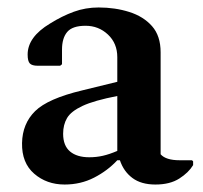

<svg xmlns="http://www.w3.org/2000/svg" viewBox="-20 -484 544 514"><path d="M153 10Q105 10 71.5 -19Q38 -48 39 -101Q40 -153 74 -186.5Q108 -220 200 -242L294 -265V-331Q294 -368 269 -391.5Q244 -415 209 -415Q174 -415 160 -398.5Q146 -382 146 -351V-312L141 -308H81Q66 -308 60 -314Q54 -320 54 -338Q54 -385 114 -421Q146 -441 177.5 -452.5Q209 -464 244 -464Q288 -464 326 -452Q364 -440 387 -414Q410 -388 410 -344V-71Q424 -55 461 -55H494L497 -52V-42Q485 -22 460 -6Q435 10 396 10Q358 10 334.5 -7.5Q311 -25 301 -55H294Q268 -27 232 -8.5Q196 10 153 10ZM149 -126Q149 -94 167.5 -78.5Q186 -63 219 -63Q238 -63 255.5 -67Q273 -71 294 -80V-227Q232 -215 201 -200.5Q170 -186 159.5 -168Q149 -150 149 -126Z"/></svg>

Font: Spectral SemiBold
Style: Regular
Weight: 600
Designer: Jean-Baptiste Levee
Foundry: Production Type
Version: Version 2.001